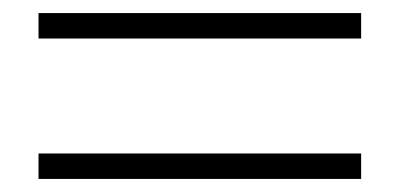

<svg xmlns="http://www.w3.org/2000/svg" viewBox="-20 -505 611 294"><path d="M533 -231H39V-270H533ZM533 -446H39V-485H533Z"/></svg>

Font: Noto Serif KR ExtraLight ExtraLight
Style: Regular
Weight: 250
Version: Version 2.003-H1;hotconv 1.1.1;makeotfexe 2.6.0